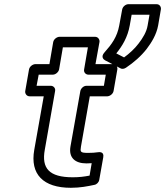

<svg xmlns="http://www.w3.org/2000/svg" viewBox="-20 -858 785 913"><path d="M326 -15C213 -15 177 -58 193 -146L242 -425C245 -440 233 -450 222 -450H154L164 -503H231C246 -503 259 -517 261 -528L279 -633H398L380 -528C377 -513 389 -503 400 -503H483L474 -450H391C376 -450 364 -436 362 -425L315 -161C306 -108 337 -81 391 -81C400 -81 408 -82 416 -82L406 -23C380 -18 357 -15 326 -15ZM317 35C361 35 396 28 429 21C440 19 450 9 452 -3L471 -110C476 -138 452 -135 445 -134C433 -132 417 -131 399 -131C361 -131 361 -136 365 -161L407 -400H490C501 -400 517 -410 520 -425L538 -528C540 -539 532 -553 517 -553H434L453 -658C455 -669 447 -683 432 -683H263C252 -683 236 -673 233 -658L215 -553H148C137 -553 121 -543 118 -528L100 -425C98 -414 106 -400 121 -400H188L143 -146C122 -29 186 35 317 35ZM533 -604C562 -640 587 -681 597 -737L606 -788H691L682 -737C677 -706 659 -677 639 -651C621 -627 595 -603 570 -585ZM477 -609C457 -587 474 -574 480 -571L553 -533C560 -529 570 -530 579 -536C615 -560 651 -591 678 -626C700 -655 724 -693 732 -737L745 -813C747 -824 740 -838 725 -838H590C579 -838 564 -828 561 -813L547 -737C537 -682 511 -647 477 -609Z"/></svg>

Font: Asimov
Style: XWidOuIt
Weight: 500
Designer: Google
Version: Version 2.000980; 2014